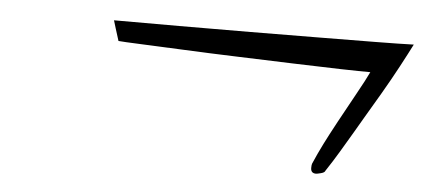

<svg xmlns="http://www.w3.org/2000/svg" viewBox="-33 -406 891 399"><g transform="rotate(5 413.0 -206.5)"><path d="M637 -64Q626 -64 626 -75Q626 -81 627 -84Q636 -105 647 -127Q656 -145 672.5 -175.5Q689 -206 706 -236.5Q723 -267 731 -284Q712 -284 669 -285Q626 -286 570 -288Q514 -290 454 -292Q394 -294 341 -296.5Q288 -299 251 -300.5Q214 -302 204 -303Q200 -315 196 -328.5Q192 -342 191 -345Q254 -345 327.5 -345Q401 -345 475.5 -345.5Q550 -346 617 -346.5Q684 -347 736 -347.5Q788 -348 816 -349Q807 -331 791.5 -302Q776 -273 758.5 -243Q741 -213 727 -189.5Q713 -166 708 -157Q695 -135 682.5 -114Q670 -93 656 -72Q655 -68 647 -66Q639 -64 637 -64Z"/></g></svg>

Font: My Soul
Style: Regular
Weight: 400
Designer: Robert E. Leuschke
Foundry: Robert E. Leuschke
Version: Version 1.010; ttfautohint (v1.8.4.7-5d5b)